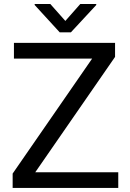

<svg xmlns="http://www.w3.org/2000/svg" viewBox="-20 -921 639 941"><path d="M152.8 -76.7 543.9 -642.1V-710.9H48.3V-633.8H431.6L42 -70.3V0H559.6V-76.7ZM300.3 -818.4 226.6 -901.4H149.9V-896.5L272.5 -762.7H327.6L451.7 -896.5V-901.4H373.5Z"/></svg>

Font: Roboto1
Style: rg
Weight: 400
Designer: Google
Version: Version 2.137; 2017